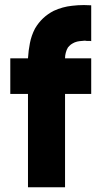

<svg xmlns="http://www.w3.org/2000/svg" viewBox="-20 -745 388 774"><path d="M92.8 -509.8Q94.7 -542 100.6 -571.3Q106.4 -601.6 121.1 -629.9Q134.8 -653.3 153.3 -670.9Q171.9 -688.5 196.3 -701.2Q232.4 -717.8 270.5 -721.7Q293.9 -724.6 318.4 -724.6Q333 -724.6 347.7 -723.6Q347.7 -720.7 347.7 -718.8Q347.7 -716.8 347.7 -713.9Q347.7 -699.2 347.7 -683.6Q347.7 -668.9 347.7 -654.3Q347.7 -644.5 347.7 -634.8Q347.7 -625 347.7 -614.3Q347.7 -605.5 347.7 -596.7Q347.7 -587.9 347.7 -579.1Q345.7 -579.1 342.8 -580.1Q339.8 -580.1 336.9 -580.1Q333 -580.1 329.1 -580.1Q326.2 -580.1 322.3 -581.1Q311.5 -580.1 300.8 -579.1Q291 -578.1 281.2 -574.2Q272.5 -570.3 265.6 -565.4Q259.8 -560.5 253.9 -553.7Q248 -543.9 245.1 -532.2Q242.2 -521.5 242.2 -509.8Q252 -509.8 260.7 -509.8Q270.5 -509.8 280.3 -509.8Q288.1 -509.8 296.9 -509.8Q304.7 -509.8 313.5 -509.8Q322.3 -509.8 331.1 -509.8Q338.9 -509.8 347.7 -509.8Q347.7 -507.8 347.7 -504.9Q347.7 -502.9 347.7 -500Q347.7 -486.3 347.7 -471.7Q347.7 -458 347.7 -443.4Q347.7 -433.6 347.7 -423.8Q347.7 -415 347.7 -405.3Q347.7 -395.5 347.7 -385.7Q347.7 -376 347.7 -366.2Q345.7 -366.2 342.8 -366.2Q340.8 -366.2 337.9 -366.2Q326.2 -366.2 313.5 -366.2Q301.8 -366.2 290 -366.2Q281.2 -366.2 273.4 -366.2Q264.6 -366.2 256.8 -366.2Q252.9 -366.2 249 -366.2Q246.1 -366.2 242.2 -366.2Q242.2 -326.2 242.2 -285.2Q242.2 -245.1 242.2 -205.1Q242.2 -175.8 242.2 -146.5Q242.2 -117.2 242.2 -87.9Q242.2 -63.5 242.2 -39.1Q242.2 -14.6 242.2 9.8Q239.3 9.8 237.3 9.8Q234.4 9.8 232.4 9.8Q217.8 9.8 203.1 9.8Q188.5 9.8 172.9 9.8Q163.1 9.8 153.3 9.8Q143.6 9.8 132.8 9.8Q123 9.8 113.3 9.8Q102.5 9.8 92.8 9.8Q92.8 7.8 92.8 4.9Q92.8 2.9 92.8 0Q92.8 -43 92.8 -85.9Q92.8 -127.9 92.8 -170.9Q92.8 -200.2 92.8 -229.5Q92.8 -258.8 92.8 -288.1Q92.8 -307.6 92.8 -327.1Q92.8 -346.7 92.8 -366.2Q86.9 -366.2 82 -366.2Q76.2 -366.2 70.3 -366.2Q64.5 -366.2 58.6 -366.2Q53.7 -366.2 47.9 -366.2Q41 -366.2 34.2 -366.2Q27.3 -366.2 21.5 -366.2Q21.5 -368.2 21.5 -371.1Q21.5 -373 21.5 -376Q21.5 -389.6 21.5 -404.3Q21.5 -418 21.5 -432.6Q21.5 -442.4 21.5 -452.1Q21.5 -460.9 21.5 -470.7Q21.5 -480.5 21.5 -490.2Q21.5 -500 21.5 -509.8Q23.4 -509.8 26.4 -509.8Q28.3 -509.8 31.2 -509.8Q39.1 -509.8 47.9 -509.8Q55.7 -509.8 63.5 -509.8Q69.3 -509.8 75.2 -509.8Q81.1 -509.8 85.9 -509.8Q87.9 -509.8 89.8 -509.8Q90.8 -509.8 92.8 -509.8Z"/></svg>

Font: LeFont
Style: Bold
Weight: 800
Designer: Leryon MEDIA
Version: Version 1.0